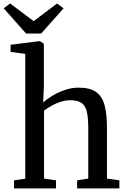

<svg xmlns="http://www.w3.org/2000/svg" viewBox="-40 -1048 704 1068"><path d="M100.5 -54V-748.5L19 -759V-799L177.5 -819H182.5L204 -804.5V-562L200 -477.5Q218 -495 249.2 -514.2Q280.5 -533.5 319.2 -547Q358 -560.5 397.5 -560.5Q460 -560.5 494.2 -536.5Q528.5 -512.5 541.8 -462.2Q555 -412 555 -334.5V-54.5L624 -45V0H389V-45L451 -54.5V-334.5Q451 -387.5 444 -422.2Q437 -457 415.5 -473.8Q394 -490.5 351 -490.5Q325 -490.5 298.2 -482Q271.5 -473.5 247.5 -460.2Q223.5 -447 205 -432.5V-54.5L271.5 -45V0H38V-45ZM105 -861.5 -19.5 -1002 16.5 -1028.5 147 -930.5 277.5 -1028.5 313.5 -1001.5 189 -861.5Z"/></svg>

Font: Merriweather 36pt
Style: Regular
Weight: 400
Designer: Eben Sorkin
Foundry: Eben Sorkin
Version: Version 2.100